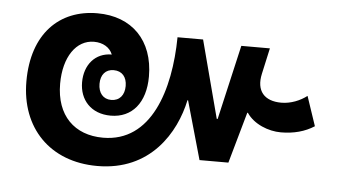

<svg xmlns="http://www.w3.org/2000/svg" viewBox="-42 -599 1126 636"><g transform="rotate(5 521.5 -281.0)"><path d="M301 -29C478 -29 557 -163 580 -272H582L637 -78H733L781 -248H783C807 -212 856 -193 897 -193C940 -193 977 -203 1008 -223L975 -321C953 -304 922 -291 890 -291C834 -291 805 -323 818 -381L837 -467H742L685 -219H682L614 -477H529C527 -301 472 -124 312 -124C217 -124 155 -184 155 -290C155 -379 196 -438 255 -438C285 -438 308 -424 317 -401C262 -401 227 -359 227 -301C227 -243 265 -199 331 -199C402 -199 446 -252 446 -339C446 -459 373 -533 258 -533C132 -533 43 -447 43 -288C43 -134 143 -29 301 -29ZM328 -251C301 -251 285 -271 285 -301C285 -331 301 -350 328 -350C356 -350 372 -331 372 -301C372 -271 356 -251 328 -251Z"/></g></svg>

Font: Noto Sans Thai Looped SemiCondensed SemiBold
Style: Regular
Weight: 600
Width: 4
Designer: Sasikarn Vongin, Ben Mitchell
Foundry: The Fontpad Ltd
Version: Version 1.001